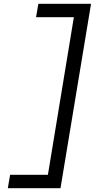

<svg xmlns="http://www.w3.org/2000/svg" viewBox="-20 -843 540 1006"><path d="M21 143 33 73H231L367 -753H169L181 -823H457L297 143Z"/></svg>

Font: Iosevka
Style: Italic
Weight: 400
Italic angle: -9°
Monospace: yes
Designer: Belleve Invis
Foundry: Belleve Invis
Version: Version 32.5.0; ttfautohint (v1.8.4)